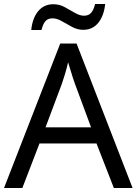

<svg xmlns="http://www.w3.org/2000/svg" viewBox="-20 -933 679 953"><path d="M545 0 459 -221H176L91 0H0L279 -717H360L638 0ZM352 -517Q349 -525 342 -546Q335 -567 328.5 -589.5Q322 -612 318 -624Q311 -593 302 -563.5Q293 -534 287 -517L206 -301H432ZM135 -784Q141 -843 169.5 -877.5Q198 -912 245 -912Q275 -912 301.5 -897.5Q328 -883 352 -869Q376 -855 397 -855Q420 -855 432.5 -869.5Q445 -884 452 -913H502Q496 -855 468 -820Q440 -785 393 -785Q365 -785 338.5 -799Q312 -813 287.5 -827.5Q263 -842 241 -842Q217 -842 205 -827.5Q193 -813 186 -784Z"/></svg>

Font: Noto Sans Khudawadi
Style: Regular
Weight: 400
Designer: Monotype Design Team
Foundry: Monotype Imaging Inc.
Version: Version 2.003; ttfautohint (v1.8.4.7-5d5b)